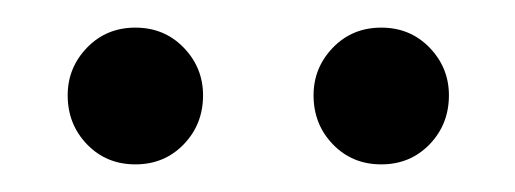

<svg xmlns="http://www.w3.org/2000/svg" viewBox="-20 -745 373 139"><path d="M207 -676Q207 -696 221 -710.5Q235 -725 256 -725Q277 -725 291 -710.5Q305 -696 305 -676Q305 -655 291 -640.5Q277 -626 256 -626Q235 -626 221 -640.5Q207 -655 207 -676ZM29 -676Q29 -696 43 -710.5Q57 -725 78 -725Q99 -725 113 -710.5Q127 -696 127 -676Q127 -655 113 -640.5Q99 -626 78 -626Q57 -626 43 -640.5Q29 -655 29 -676Z"/></svg>

Font: Be Vietnam Light
Style: Regular
Weight: 300
Designer: Gabriel Lam
Foundry: TypeRant
Version: Version 4.000